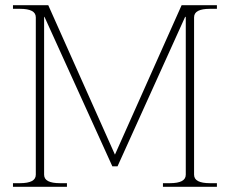

<svg xmlns="http://www.w3.org/2000/svg" viewBox="-20 -720 886 740"><path d="M30 -14H57Q87 -14 102.5 -22Q118 -30 118 -47V-653Q118 -670 102.5 -678Q87 -686 57 -686H30V-700H166L423 -124L680 -700H816V-686H789Q759 -686 743.5 -678Q728 -670 728 -653V-47Q728 -30 743.5 -22Q759 -14 789 -14H816V0H608V-14H635Q665 -14 680.5 -22Q696 -30 696 -47V-653L694 -656L433 -79H413L151 -656L150 -653V-47Q150 -30 165.5 -22Q181 -14 211 -14H238V0H30Z"/></svg>

Font: Taviraj Thin
Style: Regular
Weight: 100
Designer: Katatrad Team
Foundry: CadsonDemak
Version: Version 1.030